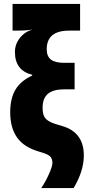

<svg xmlns="http://www.w3.org/2000/svg" viewBox="-20 -780 469 978"><path d="M144 -395V-399Q56 -421 56 -515Q56 -555 81.5 -587Q107 -619 145 -629Q108 -624 75 -624H44V-760H388V-624H332Q218 -624 218 -529Q218 -493 239.5 -476.5Q261 -460 306 -460H360V-325H307Q252 -325 224.5 -302.5Q197 -280 197 -231Q197 -203 205 -187Q213 -171 234 -160Q255 -149 297 -138Q407 -106 407 12Q407 91 355 178H190Q212 146 229.5 106.5Q247 67 247 50Q247 27 234 15.5Q221 4 178 -8Q102 -30 67 -79.5Q32 -129 32 -208Q32 -278 58.5 -323Q85 -368 144 -395Z"/></svg>

Font: Noto Sans UI CondBlack
Style: Regular
Weight: 900
Width: 3
Designer: Monotype Design Team
Foundry: Monotype Imaging Inc.
Version: Version 1.001